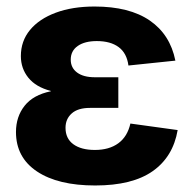

<svg xmlns="http://www.w3.org/2000/svg" viewBox="-20 -557 582 589"><path d="M272 12Q158 12 93.5 -31Q29 -74 29 -152Q29 -199 55.5 -232.5Q82 -266 136 -277V-278Q90 -290 67 -318.5Q44 -347 44 -385Q44 -431 72 -465Q100 -499 151 -518Q202 -537 270 -537Q377 -537 439.5 -494Q502 -451 518 -371L374 -356Q369 -394 344 -412.5Q319 -431 277 -431Q240 -431 218.5 -416Q197 -401 197 -374Q197 -349 216.5 -334.5Q236 -320 271 -320H343V-226H256Q219 -226 200 -209Q181 -192 181 -165Q181 -132 205 -114.5Q229 -97 271 -97Q315 -97 343 -117.5Q371 -138 380 -178L525 -158Q511 -76 448.5 -32Q386 12 272 12Z"/></svg>

Font: TikTok Sans 24pt
Style: Bold
Weight: 700
Version: Version 4.000